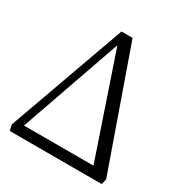

<svg xmlns="http://www.w3.org/2000/svg" viewBox="-166 -835 912 960"><g transform="rotate(30 290.0 -355.0)"><path d="M25 0 17 -33 260 -710H324L563 -32L556 0ZM73 -59H474L278 -636H275Z"/></g></svg>

Font: Literata 36pt Light
Style: Regular
Weight: 300
Designer: Latin by Veronika Burian and Jose Scaglione. Greek by Irene Vlachou. Cyrillic by Vera Evstafieva.
Foundry: TypeTogether
Version: Version 3.002